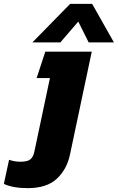

<svg xmlns="http://www.w3.org/2000/svg" viewBox="-131 -742 611 996"><path d="M37 -522 233 -722H347L460 -522H329L275 -630L182 -522ZM12 234Q-63 234 -111 212L-84 87Q-55 97 -26 97Q11 97 26 85Q41 73 47 46L128 -337H59L104 -474H345L232 60Q216 136 164 185Q112 234 12 234Z"/></svg>

Font: Kanit
Style: Bold Italic
Weight: 700
Italic angle: -12°
Designer: Katatrad Team
Foundry: CadsonDemak
Version: Version 2.000; ttfautohint (v1.8.3)